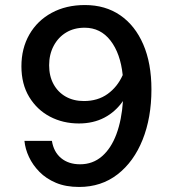

<svg xmlns="http://www.w3.org/2000/svg" viewBox="-20 -730 690 762"><path d="M293 -240Q230 -240 178.5 -267Q127 -294 96 -345Q65 -396 65 -467Q65 -538 96.5 -593Q128 -648 185 -679Q242 -710 317 -710Q398 -710 457 -669.5Q516 -629 548.5 -554Q581 -479 581 -375Q581 -263 546 -175.5Q511 -88 446.5 -38Q382 12 294 12Q241 12 202 -4.5Q163 -21 136.5 -48Q110 -75 95 -107Q80 -139 77 -171H186Q193 -127 222.5 -102.5Q252 -78 298 -78Q348 -78 384.5 -109.5Q421 -141 442 -197.5Q463 -254 468 -329Q438 -286 394 -263Q350 -240 293 -240ZM316 -620Q274 -620 242.5 -601Q211 -582 193 -548Q175 -514 175 -471Q175 -428 192.5 -396Q210 -364 241 -346.5Q272 -329 313 -329Q368 -329 407 -357Q446 -385 467 -432Q458 -518 418.5 -569Q379 -620 316 -620Z"/></svg>

Font: Azeret Mono Thin
Style: Regular
Weight: 400
Version: Version 1.002